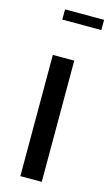

<svg xmlns="http://www.w3.org/2000/svg" viewBox="-122 -828 497 872"><g transform="rotate(15 127.0 -392.0)"><path d="M70 -570H170.6V0H70ZM70 -784H253.6V-736H70Z"/></g></svg>

Font: Facade Sud
Style: Regular
Weight: 100
Designer: Éléonore Fines
Foundry: Velvetyne Type Foundry
Version: Version 1.001;Glyphs 3.2 (3202)